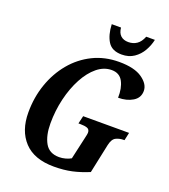

<svg xmlns="http://www.w3.org/2000/svg" viewBox="-164 -1040 1025 1167"><g transform="rotate(20 348.0 -457.0)"><path d="M321 10Q193 10 128 -59.5Q63 -129 63 -247Q63 -345 93 -431Q123 -517 178 -583Q233 -649 309 -686.5Q385 -724 478 -724Q577 -724 627.5 -688.5Q678 -653 678 -609Q678 -564 639 -540.5Q600 -517 545 -517Q547 -579 525 -620.5Q503 -662 452 -662Q402 -662 358.5 -626.5Q315 -591 282 -529.5Q249 -468 230.5 -390.5Q212 -313 212 -230Q212 -152 239.5 -103.5Q267 -55 331 -55Q351 -55 371.5 -60.5Q392 -66 407 -75L439 -217Q446 -246 446 -254Q446 -276 429 -282Q412 -288 385 -288H372L384 -339H681L670 -288H666Q638 -288 615.5 -277Q593 -266 584 -225L544 -36Q489 -13 437 -1.5Q385 10 321 10ZM475 -771Q412 -771 385.5 -813Q359 -855 356 -924H416Q419 -890 437.5 -873Q456 -856 487 -856Q518 -856 541.5 -872Q565 -888 579 -924H635Q627 -886 607 -851Q587 -816 554 -793.5Q521 -771 475 -771Z"/></g></svg>

Font: Noto Serif Condensed
Style: Bold Italic
Weight: 700
Width: 3
Italic angle: -12°
Designer: Monotype Design Team
Foundry: Monotype Imaging Inc.
Version: Version 2.014